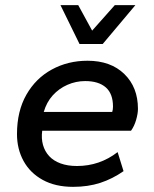

<svg xmlns="http://www.w3.org/2000/svg" viewBox="-20 -716 600 746"><path d="M264 10Q195 10 146 -17Q97 -44 71.5 -90.5Q46 -137 46 -195Q46 -284 82.5 -348Q119 -412 181.5 -446Q244 -480 320 -480Q410 -480 463 -428.5Q516 -377 516 -293Q516 -275 509 -250.5Q502 -226 489 -208H144Q140 -178 147 -153Q154 -128 171 -109.5Q188 -91 215.5 -81Q243 -71 279 -71Q323 -71 362.5 -84.5Q402 -98 437 -125L460 -51Q417 -21 369.5 -5.5Q322 10 264 10ZM150 -281H416Q419 -290 419 -302Q419 -352 391 -376.5Q363 -401 311 -401Q275 -401 242 -386.5Q209 -372 185 -345.5Q161 -319 150 -281ZM289 -545 215 -696H284L338 -597L426 -696H506L379 -545Z"/></svg>

Font: Gantari Medium
Style: Italic
Weight: 500
Italic angle: -10°
Designer: Anugrah Pasau
Foundry: Lafontype
Version: Version 1.000